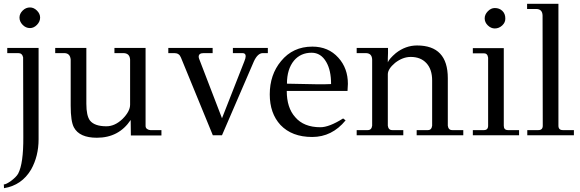

<svg xmlns="http://www.w3.org/2000/svg" viewBox="-31 -708 3037 1005"><path d="M179 -616Q179 -595 162.5 -578Q146 -561 126 -561Q104 -561 87.5 -578Q71 -595 71 -616Q71 -636 87.5 -652.5Q104 -669 126 -669Q146 -669 162.5 -652.5Q179 -636 179 -616ZM171 -457V21Q171 109 132 179Q83 262 -10 277L-11 257Q-3 259 24 241Q54 219 64 201Q92 148 91 9L90 -408Q85 -430 65 -430H7V-457Z M814 -27V1H654L653 -80Q591 13 476 13Q385 13 356 -41Q339 -72 339 -155V-396Q336 -430 305 -430H258V-457H421V-165Q421 -102 440 -77Q464 -47 526 -47Q570 -47 610 -85Q650 -125 650 -160V-396Q648 -430 614 -430H568V-457H731V-49Q731 -38 739.5 -32.5Q748 -27 756 -27Z M1371 -457V-430H1345Q1318 -430 1298 -387L1131 0H1083L916 -407Q907 -430 882 -430H850V-457H1082V-430H1035Q1009 -430 1009 -411Q1009 -407 1011 -401L1131 -89L1248 -387Q1255 -404 1255 -414Q1255 -430 1238 -430H1188V-457Z M1788 -232H1470Q1470 -144 1514 -95Q1559 -42 1646 -42Q1692 -42 1765 -88L1778 -78Q1707 9 1603 9Q1497 9 1437 -54Q1381 -115 1381 -214Q1381 -317 1440 -388Q1502 -464 1604 -464Q1688 -464 1740 -406Q1790 -351 1790 -269Q1790 -258 1788 -232ZM1702 -268Q1702 -340 1677 -383Q1649 -432 1600 -432Q1543 -432 1508 -391Q1471 -346 1471 -270Q1658 -265 1702 -268Z M2394 -27V0H2150V-27H2209Q2228 -27 2231 -50V-287Q2231 -345 2201 -377.5Q2171 -410 2119 -410Q2077 -410 2037 -379Q1999 -347 1999 -319V-50Q2002 -27 2022 -27H2080V0H1836V-27H1894Q1914 -27 1917 -50V-396Q1916 -430 1883 -430H1836V-457H2000V-430Q1999 -418 1999 -402V-382Q2007 -401 2041 -430Q2092 -470 2152 -470Q2313 -470 2313 -299V-50Q2316 -27 2336 -27Z M2614 -612Q2615 -591 2598 -575Q2581 -559 2559 -559Q2539 -559 2522.5 -575Q2506 -591 2506 -612Q2506 -632 2522.5 -649Q2539 -666 2559 -666Q2583 -666 2598.5 -651Q2614 -636 2614 -612ZM2606 -456V-50Q2606 -27 2628 -27H2686V0H2444V-27H2502Q2524 -27 2524 -50V-406Q2521 -429 2502 -429H2444V-456Z M2973 -27V0H2729V-27H2787Q2810 -27 2810 -50L2809 -627Q2808 -661 2775 -661H2728V-688H2892V-50Q2892 -27 2915 -27Z"/></svg>

Font: GFS Didot
Style: Regular
Weight: 400
Designer: Takis Katsoulidis and George D. Matthiopoulos
Foundry: Takis Katsoulidis and George D. Matthiopoulos
Version: Version 1.0